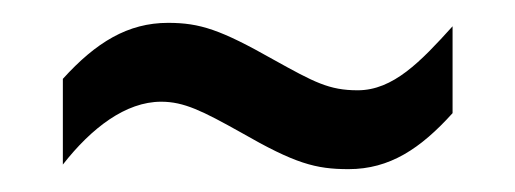

<svg xmlns="http://www.w3.org/2000/svg" viewBox="-20 -406 451 168"><path d="M35 -337V-262C60 -294 90 -317 121 -317C141 -317 157 -309 191 -290C238 -263 256 -258 285 -258C321 -258 348 -276 376 -307V-383C348 -352 324 -327 293 -327C268 -327 255 -334 219 -354C173 -380 155 -386 127 -386C92 -386 64 -369 35 -337Z"/></svg>

Font: Noto Sans Gurmukhi UI ExtraCondensed
Style: Regular
Weight: 400
Width: 2
Designer: Jelle Bosma - Monotype Design Team
Foundry: Monotype Imaging Inc.
Version: Version 2.004